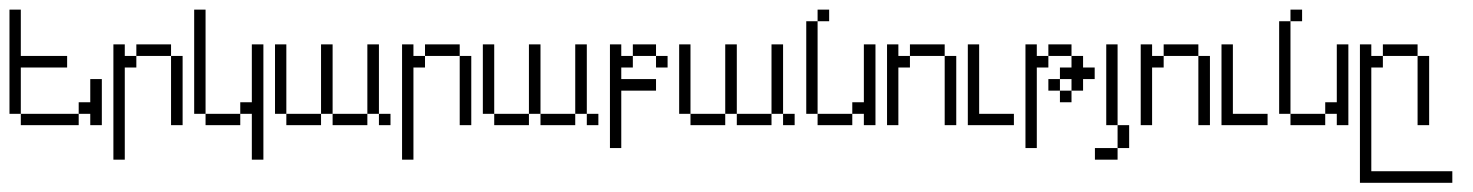

<svg xmlns="http://www.w3.org/2000/svg" viewBox="-20 -264 3108 405"><path d="M23.9 0V-23.9H146V0ZM170.4 0V-23.9H146V-48.3H170.4V-97.2H194.8V0ZM0 -23.9V-243.7H23.9V-146H121.6V-121.6H23.9V-23.9Z M340.8 0V-146H365.2V0ZM219.2 72.8V-170.4H243.2V-146H267.6V-121.6H243.2V72.8ZM267.6 -146V-170.4H340.8V-146Z M413.6 0V-23.9H486.8V0ZM511.2 72.8V-23.9H486.8V-48.3H511.2V-170.4H535.6V72.8ZM389.6 -23.9V-243.7H413.6V-23.9Z M584 0V-23.9H657.2V0ZM681.6 0V-23.9H754.9V0ZM779.3 0V-23.9H803.7V0ZM560.1 -23.9V-170.4H584V-23.9ZM657.2 -23.9V-170.4H681.6V-23.9ZM754.9 -23.9V-170.4H779.3V-23.9Z M949.7 0V-146H974.1V0ZM828.1 72.8V-170.4H852.1V-146H876.5V-121.6H852.1V72.8ZM876.5 -146V-170.4H949.7V-146Z M1022.5 0V-23.9H1095.7V0ZM1120.1 0V-23.9H1193.4V0ZM1217.8 0V-23.9H1242.2V0ZM998.5 -23.9V-170.4H1022.5V-23.9ZM1095.7 -23.9V-170.4H1120.1V-23.9ZM1193.4 -23.9V-170.4H1217.8V-23.9Z M1363.8 -121.6V-146H1388.2V-121.6ZM1266.6 48.3V-170.4H1290.5V-146H1314.9V-121.6H1290.5V-97.2H1363.8V-72.8H1290.5V48.3ZM1314.9 -146V-170.4H1363.8V-146Z M1436.5 0V-23.9H1509.8V0ZM1534.2 0V-23.9H1607.4V0ZM1631.8 0V-23.9H1656.2V0ZM1412.6 -23.9V-170.4H1436.5V-23.9ZM1509.8 -23.9V-170.4H1534.2V-23.9ZM1607.4 -23.9V-170.4H1631.8V-23.9Z M1704.6 0V-23.9H1777.8V0ZM1802.2 0V-23.9H1777.8V-48.3H1802.2V-170.4H1826.7V0ZM1680.7 -23.9V-219.2H1704.6V-23.9ZM1704.6 -219.2V-243.7H1729V-219.2Z M1972.7 0V-146H1997.1V0ZM1851.1 0V-170.4H1875V-146H1899.4V-121.6H1875V0ZM1899.4 -146V-170.4H1972.7V-146Z M2021.5 0V-170.4H2045.4V-23.9H2118.7V0Z M2215.8 -48.3V-72.8H2240.2V-48.3ZM2191.4 -72.8V-97.2H2215.8V-72.8ZM2240.2 -72.8V-97.2H2215.8V-121.6H2240.2V-146H2264.6V-121.6H2289.1V-97.2H2264.6V-72.8ZM2143.1 48.3V-170.4H2167V-146H2191.4V-121.6H2167V48.3ZM2191.4 -146V-170.4H2240.2V-146Z M2289.6 72.8V48.3H2337.4V72.8ZM2337.4 48.3V0H2361.8V48.3ZM2313.5 0V-170.4H2337.4V0Z M2507.8 0V-146H2532.2V0ZM2386.2 0V-170.4H2410.2V-146H2434.6V-121.6H2410.2V0ZM2434.6 -146V-170.4H2507.8V-146Z M2556.6 0V-170.4H2580.6V-23.9H2653.8V0Z M2702.1 0V-23.9H2775.4V0ZM2799.8 0V-23.9H2775.4V-48.3H2799.8V-170.4H2824.2V0ZM2678.2 -23.9V-219.2H2702.1V-23.9ZM2702.1 -219.2V-243.7H2726.6V-219.2Z M2970.2 0V-146H2994.6V0ZM2848.6 121.6V-170.4H2872.6V-146H2897V-121.6H2872.6V97.2H3043.5V121.6ZM2897 -146V-170.4H2970.2V-146Z"/></svg>

Font: FS Mondwest Regular
Style: Regular
Weight: 400
Designer: NZWStudios2024
Foundry: https://fontstruct.com
Version: Version 1.0